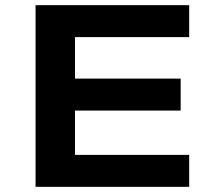

<svg xmlns="http://www.w3.org/2000/svg" viewBox="-20 -725 840 745"><path d="M118 0V-705H714V-581H271V-420H681V-296H271V-124H714V0Z"/></svg>

Font: Nunito Sans 7pt Expanded
Style: Bold
Weight: 700
Width: 7
Designer: Vernon Adams
Foundry: Vernon Adams
Version: Version 3.101;gftools[0.9.27]